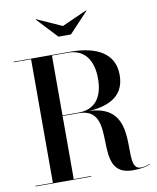

<svg xmlns="http://www.w3.org/2000/svg" viewBox="-103 -1052 927 1137"><g transform="rotate(-10 360.5 -484.0)"><path d="M343 -907.5 193.5 -974.5 191 -972.5 306 -850H381L496 -972.5L493 -974.5ZM18.5 -3.5V0H353.5V-3.5H248.5V-383H343.5C589.5 -383 350.5 6 603.5 6C655 6 692.5 -3 708.5 -12L707 -14.5C693 -7.5 672.5 -2 651.5 -2C531 -2 722 -373 409.5 -385C546.5 -395 623.5 -448.5 623.5 -564.5C623.5 -694.5 517 -750 358.5 -750H18.5V-746.5H123V-3.5ZM346 -746.5C442 -746.5 493.5 -678.5 493.5 -564.5C493.5 -450.5 442 -386.5 346 -386.5H248.5V-746.5Z"/></g></svg>

Font: Bodoni* 48pt Medium
Style: Regular
Weight: 500
Version: Version 2.3